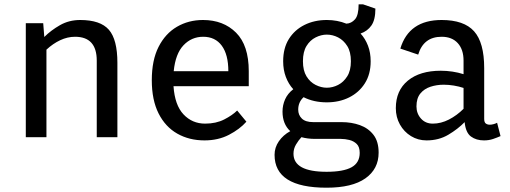

<svg xmlns="http://www.w3.org/2000/svg" viewBox="-20 -638 2373 893"><path d="M100 0V-530H181L186 -466Q217 -497 259 -521Q301 -545 353 -545Q447 -545 486.5 -499.5Q526 -454 526 -346V0H430V-356Q430 -467 329 -467Q294 -467 260 -451Q226 -435 196 -407V0Z M931 15Q860 15 804.5 -16.5Q749 -48 717.5 -110.5Q686 -173 686 -265Q686 -358 717.5 -420Q749 -482 803 -513.5Q857 -545 924 -545Q1019 -545 1078 -486Q1137 -427 1137 -307V-237H787Q793 -149 833.5 -106Q874 -63 934 -63Q985 -63 1023 -82.5Q1061 -102 1083 -124L1126 -72Q1095 -37 1045 -11Q995 15 931 15ZM788 -307H1042Q1042 -384 1011.5 -425.5Q981 -467 925 -467Q871 -467 833.5 -427.5Q796 -388 788 -307Z M1499 235Q1257 235 1257 82Q1257 48 1277 19Q1297 -10 1330 -28Q1294 -61 1294 -119Q1294 -149 1306 -176Q1318 -203 1344 -223Q1322 -247 1309.5 -280Q1297 -313 1297 -353Q1297 -414 1323.5 -456.5Q1350 -499 1396 -522Q1442 -545 1500 -545Q1549 -545 1591 -528Q1614 -529 1631 -548Q1648 -567 1648 -618H1668L1726 -598Q1726 -546 1707.5 -519.5Q1689 -493 1657 -482Q1679 -458 1691.5 -425.5Q1704 -393 1704 -353Q1704 -293 1677 -250.5Q1650 -208 1604 -185Q1558 -162 1500 -162Q1439 -162 1392 -186Q1367 -163 1367 -128Q1367 -103 1384 -86.5Q1401 -70 1437 -70H1569Q1615 -70 1654 -56Q1693 -42 1717 -11Q1741 20 1741 72Q1741 148 1679.5 191.5Q1618 235 1499 235ZM1500 -230Q1527 -230 1552.5 -243Q1578 -256 1595 -283Q1612 -310 1612 -353Q1612 -397 1595 -424Q1578 -451 1552.5 -464Q1527 -477 1500 -477Q1474 -477 1448 -464Q1422 -451 1405.5 -424Q1389 -397 1389 -353Q1389 -310 1405.5 -283Q1422 -256 1448 -243Q1474 -230 1500 -230ZM1499 161Q1577 161 1615 140Q1653 119 1653 73Q1653 45 1639 31.5Q1625 18 1605 13Q1585 8 1565 8H1445Q1411 8 1382 0Q1368 15 1356.5 34.5Q1345 54 1345 77Q1345 161 1499 161Z M1964 15Q1924 15 1891.5 -5Q1859 -25 1840 -59Q1821 -93 1821 -135Q1821 -217 1877 -263Q1933 -309 2030 -309Q2057 -309 2084 -305Q2111 -301 2136 -293V-356Q2136 -408 2109 -437.5Q2082 -467 2034 -467Q1950 -467 1925 -384L1842 -412Q1882 -545 2034 -545Q2138 -545 2185 -492.5Q2232 -440 2232 -321V-85Q2232 -69 2239.5 -63.5Q2247 -58 2258 -58Q2266 -58 2275.5 -60.5Q2285 -63 2292 -67L2308 -5Q2292 2 2273 8.5Q2254 15 2231 15Q2195 15 2170.5 -3Q2146 -21 2141 -70Q2110 -38 2065.5 -11.5Q2021 15 1964 15ZM1993 -63Q2031 -63 2068 -82Q2105 -101 2136 -132V-229Q2115 -236 2091 -240Q2067 -244 2044 -244Q2011 -244 1982 -234.5Q1953 -225 1935 -203Q1917 -181 1917 -143Q1917 -110 1938 -86.5Q1959 -63 1993 -63Z"/></svg>

Font: Orienta
Style: Regular
Weight: 400
Designer: Eduardo Rodriguez Tunni
Foundry: Eduardo Rodriguez Tunni
Version: Version 1.002; ttfautohint (v1.8.4.7-5d5b);gftools[0.9.23]